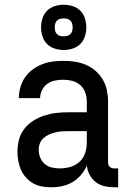

<svg xmlns="http://www.w3.org/2000/svg" viewBox="-20 -786 540 814"><path d="M197 8Q177 8 157.5 4.5Q138 1 121 -8.5Q104 -18 90.5 -33Q77 -48 69 -66Q61 -84 57.5 -103.5Q54 -123 54 -142Q54 -168 60.5 -193.5Q67 -219 83 -239.5Q99 -260 121 -274Q143 -288 167.5 -296Q192 -304 217.5 -307Q243 -310 269 -310H348V-355Q348 -375 341.5 -393.5Q335 -412 320.5 -425Q306 -438 287 -443Q268 -448 249 -448Q231 -448 213.5 -444.5Q196 -441 181.5 -431Q167 -421 158.5 -404.5Q150 -388 150 -370H60V-371Q60 -394 66.5 -416.5Q73 -439 86 -458Q99 -477 118 -491Q137 -505 158.5 -513.5Q180 -522 202.5 -525Q225 -528 249 -528Q273 -528 297 -524.5Q321 -521 343.5 -511.5Q366 -502 384.5 -486Q403 -470 415.5 -449Q428 -428 433 -404Q438 -380 438 -355V-99Q438 -93 439.5 -88Q441 -83 445 -79Q449 -75 454 -73.5Q459 -72 465 -72H481V8H465Q444 8 423.5 3.5Q403 -1 386.5 -13.5Q370 -26 360 -45Q350 -64 348 -84Q339 -63 323.5 -44.5Q308 -26 287.5 -14Q267 -2 244 3Q221 8 197 8ZM233 -72Q255 -72 277 -78Q299 -84 316 -99Q333 -114 340.5 -136Q348 -158 348 -180V-230H269Q255 -230 241 -229Q227 -228 213.5 -224.5Q200 -221 187.5 -215.5Q175 -210 164.5 -200.5Q154 -191 149 -178Q144 -165 144 -151Q144 -134 150.5 -118Q157 -102 169.5 -91Q182 -80 199 -76Q216 -72 233 -72ZM250 -574Q231 -574 212 -580Q193 -586 179.5 -599.5Q166 -613 160 -632Q154 -651 154 -670Q154 -689 160 -708Q166 -727 179.5 -740.5Q193 -754 212 -760Q231 -766 250 -766Q269 -766 288 -760Q307 -754 320.5 -740.5Q334 -727 340 -708Q346 -689 346 -670Q346 -651 340 -632Q334 -613 320.5 -599.5Q307 -586 288 -580Q269 -574 250 -574ZM250 -632Q258 -632 265.5 -634Q273 -636 278.5 -641.5Q284 -647 286 -654.5Q288 -662 288 -670Q288 -678 286 -685.5Q284 -693 278.5 -698.5Q273 -704 265.5 -706Q258 -708 250 -708Q242 -708 234.5 -706Q227 -704 221.5 -698.5Q216 -693 214 -685.5Q212 -678 212 -670Q212 -662 214 -654.5Q216 -647 221.5 -641.5Q227 -636 234.5 -634Q242 -632 250 -632Z"/></svg>

Font: Iosevka SS18 Medium
Style: Regular
Weight: 500
Monospace: yes
Designer: Belleve Invis
Foundry: Belleve Invis
Version: Version 25.1.1; ttfautohint (v1.8.4)